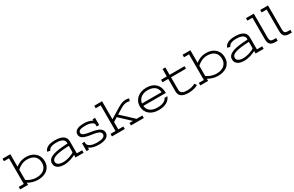

<svg xmlns="http://www.w3.org/2000/svg" viewBox="202 -2148 5575 3637"><g transform="rotate(-30 2990.0 -329.0)"><path d="M22.9 -670.9H193.8V-397Q216.8 -415 241.9 -429.9Q267.1 -444.8 295.7 -455.6Q324.2 -466.3 356.7 -472.2Q389.2 -478 426.8 -478Q478 -478 525.9 -463.1Q573.7 -448.2 610.8 -417.5Q647.9 -386.7 670.4 -339.8Q692.9 -293 692.9 -229Q692.9 -167.5 670.7 -121.8Q648.4 -76.2 609.9 -46.1Q571.3 -16.1 519.5 -1.5Q467.8 13.2 409.2 13.2Q379.4 13.2 350.3 8.5Q321.3 3.9 293.7 -4.2Q266.1 -12.2 241 -23.2Q215.8 -34.2 193.8 -46.9V0H22.9V-55.2H132.8V-616.2H22.9ZM193.8 -107.9Q212.9 -94.2 235.6 -81.8Q258.3 -69.3 285.2 -59.8Q312 -50.3 342.8 -44.7Q373.5 -39.1 408.2 -39.1Q458.5 -39.1 499.8 -51.8Q541 -64.5 570.6 -88.6Q600.1 -112.8 616.5 -148.2Q632.8 -183.6 632.8 -229Q632.8 -276.4 618.7 -313Q604.5 -349.6 576.9 -374.8Q549.3 -399.9 508.3 -412.8Q467.3 -425.8 413.1 -425.8Q376.5 -425.8 344.5 -417.2Q312.5 -408.7 285.2 -395Q257.8 -381.3 234.9 -364.7Q211.9 -348.1 193.8 -332Z M1232.4 -54.2Q1210 -43 1182.6 -31Q1155.3 -19 1123.5 -9.3Q1091.8 0.5 1056.2 6.8Q1020.5 13.2 981.4 13.2Q937.5 13.2 901.9 4.4Q866.2 -4.4 841.3 -21.7Q816.4 -39.1 802.7 -64.7Q789.1 -90.3 789.1 -124Q789.1 -176.3 822.8 -209.5Q856.4 -242.7 915.8 -262.5Q975.1 -282.2 1056.2 -291.5Q1137.2 -300.8 1232.4 -305.2V-328.1Q1232.4 -354 1218.3 -372.6Q1204.1 -391.1 1180.2 -402.8Q1156.2 -414.6 1124.8 -420.2Q1093.3 -425.8 1058.1 -425.8Q1017.1 -425.8 986.6 -420.7Q956.1 -415.5 935.1 -405.5Q914.1 -395.5 901.6 -381.1Q889.2 -366.7 883.3 -348.1L821.3 -362.8Q836.9 -417.5 895.8 -447.8Q954.6 -478 1056.2 -478Q1107.4 -478 1150.9 -469.2Q1194.3 -460.4 1225.8 -441.4Q1257.3 -422.4 1275.1 -391.8Q1293 -361.3 1293 -317.9V-55.2H1409.2V0H1232.4ZM1232.4 -253.9Q1125.5 -250 1052.2 -240Q979 -230 933.8 -214.1Q888.7 -198.2 868.9 -176.5Q849.1 -154.8 849.1 -127Q849.1 -84 886.5 -61.5Q923.8 -39.1 996.1 -39.1Q1026.9 -39.1 1061.8 -45.9Q1096.7 -52.7 1129.4 -63.2Q1162.1 -73.7 1189.5 -86.9Q1216.8 -100.1 1232.4 -112.8Z M1473.6 0V-170.9H1528.3V-141.1Q1528.3 -114.3 1546.6 -95Q1564.9 -75.7 1593.8 -63.2Q1622.6 -50.8 1657.5 -44.9Q1692.4 -39.1 1725.6 -39.1Q1764.6 -39.1 1797.4 -43.2Q1830.1 -47.4 1854 -57.1Q1877.9 -66.9 1891.1 -82.8Q1904.3 -98.6 1904.3 -122.1Q1904.3 -144 1892.3 -159.4Q1880.4 -174.8 1860.1 -185.1Q1839.8 -195.3 1812.7 -202.1Q1785.6 -209 1755.1 -214.1Q1724.6 -219.2 1692.4 -223.9Q1660.2 -228.5 1629.6 -235.1Q1599.1 -241.7 1572 -251Q1544.9 -260.3 1524.7 -274.7Q1504.4 -289.1 1492.4 -309.6Q1480.5 -330.1 1480.5 -358.9Q1480.5 -396 1499 -419.7Q1517.6 -443.4 1547.4 -457Q1577.1 -470.7 1615 -475.8Q1652.8 -481 1691.4 -481Q1747.6 -481 1794.4 -468.3Q1841.3 -455.6 1873.5 -435.1V-464.8H1928.2V-308.1H1873.5V-344.2Q1873.5 -359.9 1865.2 -372.3Q1856.9 -384.8 1842.8 -394.3Q1828.6 -403.8 1810.5 -410.4Q1792.5 -417 1772.7 -421.1Q1752.9 -425.3 1733.2 -427.2Q1713.4 -429.2 1696.3 -429.2Q1619.1 -429.2 1579.8 -414.1Q1540.5 -398.9 1540.5 -358.9Q1540.5 -339.8 1552.5 -326.9Q1564.5 -314 1584.7 -304.9Q1605 -295.9 1632.1 -289.8Q1659.2 -283.7 1689.7 -278.6Q1720.2 -273.4 1752.4 -268.3Q1784.7 -263.2 1815.2 -255.6Q1845.7 -248 1872.8 -237.3Q1899.9 -226.6 1920.2 -210.7Q1940.4 -194.8 1952.4 -172.4Q1964.4 -149.9 1964.4 -119.1Q1964.4 -92.3 1954.1 -72.3Q1943.8 -52.2 1926.8 -37.4Q1909.7 -22.5 1887.5 -12.7Q1865.2 -2.9 1840.8 2.7Q1816.4 8.3 1791.5 10.7Q1766.6 13.2 1744.6 13.2Q1671.4 13.2 1617.4 -2.4Q1563.5 -18.1 1528.3 -43V0Z M2029.3 -670.9H2200.2V-276.9L2426.3 -414.1Q2455.6 -431.6 2479.7 -443.1Q2503.9 -454.6 2524.4 -461.2Q2544.9 -467.8 2562.7 -470.5Q2580.6 -473.1 2597.2 -473.1Q2625 -473.1 2642.3 -469.5Q2659.7 -465.8 2672.4 -461.9L2654.3 -408.2Q2648.4 -410.2 2642.6 -411.9Q2636.7 -413.6 2630.1 -415Q2623.5 -416.5 2615.7 -417.2Q2607.9 -418 2597.2 -418Q2583 -418 2568.8 -416.7Q2554.7 -415.5 2538.1 -410.6Q2521.5 -405.8 2500.7 -396.2Q2480 -386.7 2453.1 -370.1L2337.4 -299.8L2600.6 -55.2H2726.6V0H2445.3V-55.2H2520.5L2290.5 -271L2200.2 -215.8V-55.2H2310.5V0H2029.3V-55.2H2139.2V-616.2H2029.3Z M3262.7 -255.9Q3260.3 -289.1 3247.6 -318.8Q3234.9 -348.6 3209.5 -371.3Q3184.1 -394 3145.5 -407.5Q3106.9 -420.9 3052.7 -420.9Q3002 -420.9 2962.9 -407.5Q2923.8 -394 2896.5 -371.3Q2869.1 -348.6 2853.5 -318.8Q2837.9 -289.1 2833.5 -255.9ZM3051.8 12.2Q2987.8 12.2 2935.8 -4.6Q2883.8 -21.5 2847.2 -53Q2810.5 -84.5 2790.5 -129.4Q2770.5 -174.3 2770.5 -230Q2770.5 -284.2 2791.5 -329.3Q2812.5 -374.5 2850.1 -407Q2887.7 -439.5 2939.5 -457.3Q2991.2 -475.1 3052.7 -475.1Q3116.7 -475.1 3167.5 -457Q3218.3 -439 3253.4 -405Q3288.6 -371.1 3307.1 -322.8Q3325.7 -274.4 3325.7 -213.9V-203.1H2833.5Q2836.9 -166 2852.8 -136.2Q2868.7 -106.4 2896.5 -85.4Q2924.3 -64.5 2963.1 -53.2Q3002 -42 3051.8 -42Q3099.6 -42 3135 -49.8Q3170.4 -57.6 3195.1 -70.8Q3219.7 -84 3235.1 -100.6Q3250.5 -117.2 3258.8 -134.8H3319.8Q3291 -60.5 3221.9 -24.2Q3152.8 12.2 3051.8 12.2Z M3371.6 -464.8H3497.6V-626H3558.6V-464.8H3885.7V-410.2H3558.6V-139.2Q3558.6 -110.4 3569.1 -91.3Q3579.6 -72.3 3598.6 -61Q3617.7 -49.8 3644.3 -45.4Q3670.9 -41 3702.6 -41Q3734.4 -41 3760.7 -44.9Q3787.1 -48.8 3808.6 -54.9Q3830.1 -61 3847.9 -69.1Q3865.7 -77.1 3880.4 -85.9L3910.6 -37.1Q3892.6 -26.9 3869.9 -17.8Q3847.2 -8.8 3820.8 -2.2Q3794.4 4.4 3764.6 8.3Q3734.9 12.2 3703.6 12.2Q3656.7 12.2 3618.7 4.4Q3580.6 -3.4 3553.7 -21Q3526.9 -38.6 3512.2 -67.1Q3497.6 -95.7 3497.6 -137.2V-410.2H3371.6Z M3961.4 -670.9H4132.3V-397Q4155.3 -415 4180.4 -429.9Q4205.6 -444.8 4234.1 -455.6Q4262.7 -466.3 4295.2 -472.2Q4327.6 -478 4365.2 -478Q4416.5 -478 4464.4 -463.1Q4512.2 -448.2 4549.3 -417.5Q4586.4 -386.7 4608.9 -339.8Q4631.3 -293 4631.3 -229Q4631.3 -167.5 4609.1 -121.8Q4586.9 -76.2 4548.3 -46.1Q4509.8 -16.1 4458 -1.5Q4406.2 13.2 4347.7 13.2Q4317.9 13.2 4288.8 8.5Q4259.8 3.9 4232.2 -4.2Q4204.6 -12.2 4179.4 -23.2Q4154.3 -34.2 4132.3 -46.9V0H3961.4V-55.2H4071.3V-616.2H3961.4ZM4132.3 -107.9Q4151.4 -94.2 4174.1 -81.8Q4196.8 -69.3 4223.6 -59.8Q4250.5 -50.3 4281.2 -44.7Q4312 -39.1 4346.7 -39.1Q4397 -39.1 4438.2 -51.8Q4479.5 -64.5 4509 -88.6Q4538.6 -112.8 4554.9 -148.2Q4571.3 -183.6 4571.3 -229Q4571.3 -276.4 4557.1 -313Q4543 -349.6 4515.4 -374.8Q4487.8 -399.9 4446.8 -412.8Q4405.8 -425.8 4351.6 -425.8Q4314.9 -425.8 4283 -417.2Q4251 -408.7 4223.6 -395Q4196.3 -381.3 4173.3 -364.7Q4150.4 -348.1 4132.3 -332Z M5170.9 -54.2Q5148.4 -43 5121.1 -31Q5093.8 -19 5062 -9.3Q5030.3 0.5 4994.6 6.8Q4959 13.2 4919.9 13.2Q4876 13.2 4840.3 4.4Q4804.7 -4.4 4779.8 -21.7Q4754.9 -39.1 4741.2 -64.7Q4727.5 -90.3 4727.5 -124Q4727.5 -176.3 4761.2 -209.5Q4794.9 -242.7 4854.2 -262.5Q4913.6 -282.2 4994.6 -291.5Q5075.7 -300.8 5170.9 -305.2V-328.1Q5170.9 -354 5156.7 -372.6Q5142.6 -391.1 5118.7 -402.8Q5094.7 -414.6 5063.2 -420.2Q5031.7 -425.8 4996.6 -425.8Q4955.6 -425.8 4925 -420.7Q4894.5 -415.5 4873.5 -405.5Q4852.5 -395.5 4840.1 -381.1Q4827.6 -366.7 4821.8 -348.1L4759.8 -362.8Q4775.4 -417.5 4834.2 -447.8Q4893.1 -478 4994.6 -478Q5045.9 -478 5089.4 -469.2Q5132.8 -460.4 5164.3 -441.4Q5195.8 -422.4 5213.6 -391.8Q5231.4 -361.3 5231.4 -317.9V-55.2H5347.7V0H5170.9ZM5170.9 -253.9Q5064 -250 4990.7 -240Q4917.5 -230 4872.3 -214.1Q4827.1 -198.2 4807.4 -176.5Q4787.6 -154.8 4787.6 -127Q4787.6 -84 4825 -61.5Q4862.3 -39.1 4934.6 -39.1Q4965.3 -39.1 5000.2 -45.9Q5035.2 -52.7 5067.9 -63.2Q5100.6 -73.7 5127.9 -86.9Q5155.3 -100.1 5170.9 -112.8Z M5348.1 -670.9H5519V-151.9Q5519 -122.6 5523.9 -104.2Q5528.8 -85.9 5539.3 -75.9Q5549.8 -65.9 5566.7 -62.5Q5583.5 -59.1 5606.9 -59.1H5654.8V0H5607.9Q5568.8 0 5540.5 -7.1Q5512.2 -14.2 5493.9 -31.7Q5475.6 -49.3 5466.8 -78.9Q5458 -108.4 5458 -153.8V-616.2H5348.1Z M5659.2 -670.9H5830.1V-151.9Q5830.1 -122.6 5835 -104.2Q5839.8 -85.9 5850.3 -75.9Q5860.8 -65.9 5877.7 -62.5Q5894.5 -59.1 5918 -59.1H5965.8V0H5918.9Q5879.9 0 5851.6 -7.1Q5823.2 -14.2 5804.9 -31.7Q5786.6 -49.3 5777.8 -78.9Q5769 -108.4 5769 -153.8V-616.2H5659.2Z"/></g></svg>

Font: Stint Ultra Expanded
Style: Regular
Weight: 400
Width: 7
Designer: Astigmatic (AOETI)
Foundry: Astigmatic (AOETI)
Version: Version 1.000